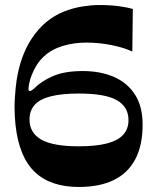

<svg xmlns="http://www.w3.org/2000/svg" viewBox="-20 -732 625 764"><path d="M506.5 -526.8Q475.8 -541.8 425.9 -552.2Q375.9 -562.5 323.2 -562.5Q273.2 -562.5 229 -549Q184.9 -535.5 153.9 -506.9Q137 -490.7 125.5 -472.1Q114 -453.5 106.9 -435.2Q99.7 -417 96.6 -402Q93.4 -387.1 93.4 -377.5Q93.4 -369.8 99.4 -369.8Q103.7 -369.8 115.1 -379.2Q143.7 -408.7 190.2 -429Q236.7 -449.3 309.1 -449.3Q378.7 -449.3 432.4 -426.4Q486.1 -403.4 516.8 -356.2Q547.5 -309.1 547.5 -235.7Q547.5 -153.7 518.3 -98.3Q489.1 -43 432.6 -15.5Q376.1 12 293.4 12Q239 12 195.1 -2.4Q151.3 -16.7 119.3 -46.9Q87.3 -77 68 -124Q48.6 -171 41.6 -235.6Q39.9 -254.2 38.9 -270.6Q37.9 -287 37.9 -304.6Q37.9 -325 39.3 -344.4Q40.6 -363.7 42.3 -382.1Q48.6 -444.4 65.5 -493.9Q82.3 -543.4 107.8 -581Q133.3 -618.6 164.3 -644.3Q197.3 -671.6 234.5 -686.1Q271.7 -700.6 308.2 -706.3Q344.8 -712 372.4 -712Q421.5 -712 455.8 -707Q490.2 -702 508.5 -696.3ZM97.4 -256.5Q97.4 -203.6 144 -176.7Q190.7 -149.8 293 -149.8Q361.1 -149.8 405 -161.1Q449 -172.4 470.2 -195.7Q491.3 -218.9 491.3 -253.8Q491.3 -307 444.8 -333.4Q398.4 -359.8 293.7 -359.8Q227 -359.8 183.2 -349Q139.3 -338.2 118.4 -315.1Q97.4 -292 97.4 -256.5Z"/></svg>

Font: Ojuju ExtraLight
Style: Regular
Weight: 200
Designer: Chisaokwu Joboson, Mirko Velimirovic
Foundry: Udi Foundry
Version: Version 1.000